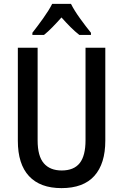

<svg xmlns="http://www.w3.org/2000/svg" viewBox="-20 -960 635 990"><path d="M523 -235Q523 -116 466.5 -53Q410 10 297 10Q187 10 129.5 -52Q72 -114 72 -234V-714H174V-236Q174 -155 206 -118Q238 -81 298 -81Q361 -81 391 -119Q421 -157 421 -237V-714H523ZM346 -940Q363 -906 393 -864.5Q423 -823 449 -791V-780H389Q367 -797 344 -820Q321 -843 297 -870Q273 -843 250 -819.5Q227 -796 207 -780H147V-791Q173 -824 203 -866Q233 -908 249 -940Z"/></svg>

Font: Noto Sans Arabic UI Cn Md
Style: Regular
Weight: 500
Width: 3
Designer: Monotype Design Team, Nadine Chahine and Nizar Qandah
Foundry: Monotype Imaging Inc.
Version: Version 2.010; ttfautohint (v1.8.4.7-5d5b)